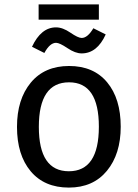

<svg xmlns="http://www.w3.org/2000/svg" viewBox="-20 -838 624 870"><path d="M428 -749H155V-818H428ZM350 -596Q321 -596 285.5 -620Q250 -644 234 -644Q206 -644 181 -598L125 -626Q166 -714 234 -714Q264 -714 299 -690Q334 -666 350 -666Q377 -666 403 -710L459 -682Q420 -596 350 -596ZM527 -264Q527 -140 464.5 -64Q402 12 292 12Q181 12 119 -62Q57 -136 57 -263Q57 -388 119.5 -463.5Q182 -539 293 -539Q404 -539 465.5 -465Q527 -391 527 -264ZM293 -465Q156 -465 156 -263Q156 -62 292 -62Q428 -62 428 -264Q428 -465 293 -465Z"/></svg>

Font: Fira Sans
Style: Regular
Weight: 400
Designer: Carrois Corporate & Edenspiekermann AG
Foundry: Carrois Corporate GbR & Edenspiekermann AG
Version: Version 4.106;PS 004.106;hotconv 1.0.70;makeotf.lib2.5.58329